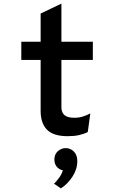

<svg xmlns="http://www.w3.org/2000/svg" viewBox="-20 -742 656 1063"><path d="M355 12Q275 12 240 -24.2Q205 -60.5 205 -127V-410H98V-511H205V-667L320 -722V-511H494V-410H320V-149Q320 -130 327.2 -116.8Q334.5 -103.5 350.2 -96.8Q366 -90 392 -90Q417.5 -90 438.8 -96.8Q460 -103.5 480 -114L466 -11Q444.5 0 417.5 6Q390.5 12 355 12ZM317 301 279 275Q289.5 266 305.8 244.2Q322 222.5 328 201Q307 196.5 294 180.8Q281 165 281 141Q281 112.5 300.2 95.2Q319.5 78 344 78Q369.5 78 388.8 96.8Q408 115.5 408 150Q408 195 381.2 236Q354.5 277 317 301Z"/></svg>

Font: Overpass Mono Light
Style: Regular
Weight: 300
Monospace: yes
Designer: Delve Withrington, Dave Bailey
Foundry: Delve Fonts LLC
Version: Version 4.000